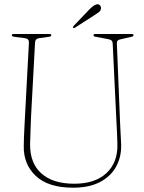

<svg xmlns="http://www.w3.org/2000/svg" viewBox="-20 -858 671 893"><path d="M522 -284 504 -657.5Q503.5 -665 499.2 -669.2Q495 -673.5 483 -676L424.5 -687Q415 -688 415 -694Q415 -700 423.5 -700H592.5Q601 -700 601 -694Q601 -688 589.5 -686.5L540 -675Q522.5 -672 523.5 -656.5L538.5 -286.5Q539.5 -261 541 -236.2Q542.5 -211.5 543.5 -185.5Q545 -128 520 -82.8Q495 -37.5 444.8 -11.2Q394.5 15 320 15Q204.5 15 146.5 -39.8Q88.5 -94.5 90.5 -180Q90.5 -196 91.5 -220.5Q92.5 -245 93.8 -270.2Q95 -295.5 96 -313L114.5 -660Q115.5 -677.5 96 -680.5L45 -687Q35 -688.5 35 -694Q35 -700 43.5 -700H210Q218.5 -700 218.5 -694Q218.5 -688.5 208.5 -687L161.5 -680.5Q143.5 -677.5 143 -660L124.5 -317.5Q122.5 -278 121.8 -246Q121 -214 120 -189Q118.5 -100 172 -51.8Q225.5 -3.5 325.5 -3.5Q422.5 -3.5 475.5 -53.2Q528.5 -103 526 -188.5Q525.5 -217 524.2 -240.8Q523 -264.5 522 -284ZM396.5 -815Q421.5 -840.5 436.5 -838Q444 -836.5 447.5 -829.8Q451 -823 449.5 -816.5Q447 -807 439.5 -801.2Q432 -795.5 421 -788.5L327.5 -728.5Q323 -725.5 320.5 -729Q317.5 -732 322.5 -737.5Z"/></svg>

Font: Fraunces 144pt Soft Thin
Style: Regular
Weight: 100
Version: Version 1.000;[0bf87f6ff]